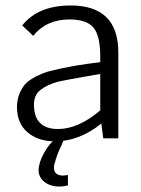

<svg xmlns="http://www.w3.org/2000/svg" viewBox="-20 -505 513 701"><path d="M213 5Q212 6 203 29Q201 33 197 41Q191 55 188 64L184 76Q179 92 178 97Q177 101 177 107Q177 136 211 136Q214 136 228 134V172Q213 176 197 176Q163 176 142 159Q121 142 121 117Q121 89 140.5 54Q160 19 180 5ZM350 -54Q270 11 180 11Q119 11 80.5 -22Q42 -55 42 -114Q42 -158 68 -193Q85 -216 138 -238Q168 -249 239 -262Q251 -265 300 -272L346 -278V-298Q346 -375 321 -404.5Q296 -434 234 -434Q149 -434 101 -374Q101 -375 61 -412Q119 -485 238 -485Q412 -485 412 -313V0H357ZM346 -235 300 -227Q225 -214 193 -207Q152 -196 127 -176Q104 -158 104 -123Q104 -34 192 -34Q266 -34 346 -102Z"/></svg>

Font: Pavanam
Style: Regular
Weight: 400
Designer: Tharique Azeez
Foundry: Tharique Azeez
Version: Version 1.86; ttfautohint (v1.3) -l 8 -r 50 -G 200 -x 14 -D 